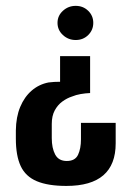

<svg xmlns="http://www.w3.org/2000/svg" viewBox="-20 -517 439 642"><path d="M281.3 -329.3V-205.9Q265.2 -205.2 249.7 -202.5Q234.2 -199.8 220.9 -194.3Q204 -188.9 188.3 -177.4Q172.7 -165.9 162.9 -147.6Q153.1 -129.3 153.1 -102.7V-55.3Q153.1 -21.8 164.5 -0.3Q176 21.3 203.3 21.3Q231.1 21.3 240.9 0.7Q250.7 -20 250.7 -51.1V-106.2H366.8V-37.7Q366.8 104.7 202 104.7Q140.3 104.7 102.8 88.8Q65.4 73 49.2 38.3Q33 3.6 33 -53.5V-81Q33.6 -125.9 47.6 -159.5Q61.6 -193.1 86 -214.1Q110.4 -235.1 142.3 -241.3Q151.9 -242.6 161.4 -243.1Q170.9 -243.6 180.9 -243.6V-329.3ZM233.1 -497.4Q258.1 -497.4 275 -480.8Q291.9 -464.3 291.9 -440.6Q291.9 -416.6 275 -399.9Q258.1 -383.2 233.1 -383.2Q208.4 -383.2 190.3 -399.9Q172.3 -416.6 172.3 -440.6Q172.3 -464.3 190.3 -480.8Q208.4 -497.4 233.1 -497.4Z"/></svg>

Font: Alumni Sans SC Thin
Style: Regular
Weight: 100
Designer: Robert E. Leuschke
Foundry: Robert E. Leuschke
Version: Version 1.018